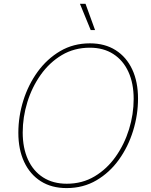

<svg xmlns="http://www.w3.org/2000/svg" viewBox="-20 -961 777 991"><path d="M323.7 9.8Q246.1 9.8 190.4 -25.6Q134.8 -61 104.7 -125.2Q74.7 -189.5 74.7 -275.4Q74.7 -359.9 100.3 -441.9Q126 -523.9 174.3 -590.6Q222.7 -657.2 290.8 -697.3Q358.9 -737.3 444.3 -737.3Q521.5 -737.3 577.1 -701.9Q632.8 -666.5 662.6 -602.5Q692.4 -538.6 692.4 -452.1Q692.4 -368.2 667 -285.9Q641.6 -203.6 593.8 -137Q545.9 -70.3 477.8 -30.3Q409.7 9.8 323.7 9.8ZM324.7 -12.7Q404.8 -12.7 468.5 -50.8Q532.2 -88.9 577.1 -152.6Q622.1 -216.3 646 -293.7Q669.9 -371.1 669.9 -450.2Q669.9 -530.8 642.8 -590.1Q615.7 -649.4 564.9 -682.1Q514.2 -714.8 443.8 -714.8Q363.3 -714.8 299.3 -676.8Q235.4 -638.7 190.2 -575Q145 -511.2 121.1 -433.6Q97.2 -356 97.2 -276.9Q97.2 -197.3 124.3 -137.7Q151.4 -78.1 202.4 -45.4Q253.4 -12.7 324.7 -12.7ZM448.2 -805.7 392.6 -941.4H421.4L470.7 -805.7Z"/></svg>

Font: Inter 17pt Thin
Style: Italic
Weight: 250
Italic angle: -9.3988°
Version: Version 4.001;git-66647c0bb